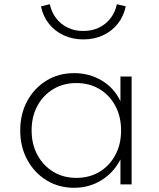

<svg xmlns="http://www.w3.org/2000/svg" viewBox="-20 -875 756 911"><path d="M331.5 16Q259 16 201.2 -19.2Q143.5 -54.5 109.8 -116Q76 -177.5 76 -256Q76 -335 109.5 -396.2Q143 -457.5 200.8 -492.8Q258.5 -528 331.5 -528Q404.5 -528 463.5 -492.5Q522.5 -457 551.5 -394.5V-512H604.5V0H551.5V-118.5Q519 -55.5 461.2 -19.8Q403.5 16 331.5 16ZM342.5 -31Q404.5 -31 452.2 -59.8Q500 -88.5 527.2 -139.5Q554.5 -190.5 554.5 -256Q554.5 -322 527.2 -372.8Q500 -423.5 452.2 -452.2Q404.5 -481 342.5 -481Q280.5 -481 232.8 -452.2Q185 -423.5 157.5 -372.8Q130 -322 130 -256Q130 -190.5 157.5 -139.8Q185 -89 232.8 -60Q280.5 -31 342.5 -31ZM375.5 -688Q324.5 -688 282.2 -707.5Q240 -727 212 -762.5Q184 -798 174.5 -845L216.5 -855Q224 -818 245.8 -789.2Q267.5 -760.5 300.5 -744.2Q333.5 -728 375.5 -728Q417 -728 450.2 -744.2Q483.5 -760.5 505.2 -789.2Q527 -818 534.5 -855L576.5 -845Q567 -798 539 -762.5Q511 -727 468.8 -707.5Q426.5 -688 375.5 -688Z"/></svg>

Font: Spartan Thin Light
Style: Regular
Weight: 300
Version: Version 1.004